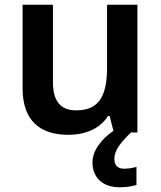

<svg xmlns="http://www.w3.org/2000/svg" viewBox="-20 -563 684 816"><path d="M466 113C466 76 492 43 537 0H564V-543H435V-278C435 -159 404 -94 304 -94C236 -94 205 -134 205 -215V-543H76V-188C76 -50 150 10 271 10C339 10 404 -14 439 -70H446L462 -7C414 26 373 75 373 127C373 191 415 233 489 233C519 233 540 229 560 223V146C548 150 528 154 507 154C482 154 466 141 466 113Z"/></svg>

Font: Noto Kufi Arabic SemiBold
Style: Regular
Weight: 600
Designer: Monotype Design Team, David Williams, Khaled Hosny
Foundry: Google LLC
Version: Version 2.109